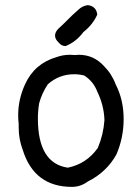

<svg xmlns="http://www.w3.org/2000/svg" viewBox="-20 -727 540 750"><path d="M236 -547Q220 -547 209 -561Q195 -574 195 -588Q195 -601 207 -614Q225 -630 243.5 -649Q262 -668 285 -688Q301 -704 323 -707Q356 -703 360 -670Q342 -630 306 -602Q277 -563 236 -547ZM261 3Q114 3 69 -141Q53 -183 53 -229V-243Q51 -260 51 -277Q51 -339 78 -398Q115 -479 201 -504Q226 -513 253 -513L273 -512L288 -513Q346 -513 386 -469Q417 -438 432 -397Q463 -337 463 -262Q463 -190 435 -124Q396 -54 323 -18Q295 3 261 3ZM245 -72Q318 -87 362 -149Q384 -201 388 -258Q386 -316 360 -369Q345 -409 309 -432Q290 -437 270 -437Q211 -437 167 -398Q144 -364 133 -324Q128 -294 128 -264Q128 -89 245 -72Z"/></svg>

Font: Xiaolai Mono SC
Style: Regular
Weight: 400
Monospace: yes
Designer: LXGW / Nozomi Seto
Version: Version 3.113;September 30, 2024